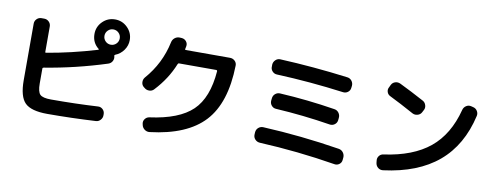

<svg xmlns="http://www.w3.org/2000/svg" viewBox="-69 -1204 4138 1606"><g transform="rotate(10 2000.0 -401.0)"><path d="M754.4 -644Q773.4 -625 800.3 -625Q827.1 -625 846.2 -644Q865.2 -663.1 865.2 -689.9Q865.2 -716.8 846.2 -735.8Q827.1 -754.9 800.3 -754.9Q773.4 -754.9 754.4 -735.8Q735.4 -716.8 735.4 -689.9Q735.4 -663.1 754.4 -644ZM950.2 -690.4Q950.2 -643.6 922.4 -604.5Q894.5 -565.4 851.6 -548.8Q843.8 -545.9 845.7 -538.1Q852.5 -515.6 841.8 -494.6Q831.1 -473.6 807.6 -465.8Q545.9 -381.8 281.2 -338.9Q271.5 -336.9 271.5 -329.1V-203.1Q271.5 -131.8 294.4 -109.4Q317.4 -86.9 387.7 -86.9Q597.7 -86.9 784.2 -97.7Q807.6 -99.6 824.7 -84Q841.8 -68.4 842.8 -44.9V-35.2Q843.8 -11.7 827.6 6.3Q811.5 24.4 789.1 25.4Q579.1 37.1 377.9 37.1Q240.2 37.1 187.5 -15.1Q134.8 -67.4 134.8 -207V-686.5Q134.8 -710 151.4 -726.6Q168 -743.2 191.4 -743.2H214.8Q238.3 -743.2 254.9 -726.6Q271.5 -710 271.5 -686.5V-471.7Q271.5 -462.9 279.3 -464.8Q483.4 -499 706.1 -565.4Q708 -566.4 708.5 -568.4Q709 -570.3 707 -572.3Q650.4 -616.2 650.4 -690.4Q650.4 -752 694.3 -795.9Q738.3 -839.8 800.3 -839.8Q862.3 -839.8 906.2 -795.9Q950.2 -752 950.2 -690.4Z M1141.6 -318.4 1132.8 -325.2Q1116.2 -339.8 1115.2 -363.3Q1114.3 -386.7 1128.9 -404.3Q1253.9 -546.9 1293 -731.4Q1297.9 -755.9 1316.4 -770.5Q1335 -785.2 1359.4 -784.2L1376 -783.2Q1399.4 -781.2 1414.1 -763.2Q1428.7 -745.1 1424.8 -722.7Q1423.8 -712.9 1419.9 -698.2Q1418 -690.4 1426.8 -690.4H1801.8Q1826.2 -690.4 1843.3 -673.8Q1860.4 -657.2 1859.4 -633.8Q1852.5 -315.4 1706.1 -157.2Q1559.6 1 1247.1 38.1Q1222.7 41 1203.1 25.9Q1183.6 10.7 1179.7 -12.7L1177.7 -21.5Q1173.8 -43.9 1188 -62Q1202.1 -80.1 1224.6 -83Q1471.7 -116.2 1584.5 -224.6Q1697.3 -333 1714.8 -561.5Q1714.8 -569.3 1707 -570.3H1390.6Q1381.8 -570.3 1378.9 -561.5Q1326.2 -430.7 1223.6 -321.3Q1208 -303.7 1183.6 -303.2Q1159.2 -302.7 1141.6 -318.4Z M2169.9 -34.2Q2145.5 -36.1 2129.9 -53.2Q2114.3 -70.3 2115.2 -92.8L2116.2 -113.3Q2118.2 -137.7 2135.7 -152.8Q2153.3 -168 2176.8 -167Q2500 -151.4 2830.1 -98.6Q2853.5 -94.7 2867.7 -75.7Q2881.8 -56.6 2879.9 -33.2L2877.9 -12.7Q2876 10.7 2857.4 24.4Q2838.9 38.1 2816.4 34.2Q2494.1 -18.6 2169.9 -34.2ZM2737.3 -418.9Q2760.7 -415 2774.4 -395.5Q2788.1 -376 2785.2 -352.5L2783.2 -333Q2780.3 -309.6 2761.2 -295.9Q2742.2 -282.2 2718.8 -286.1Q2488.3 -323.2 2254.9 -336.9Q2231.4 -337.9 2216.3 -356Q2201.2 -374 2203.1 -397.5L2205.1 -416Q2207 -440.4 2224.6 -455.6Q2242.2 -470.7 2265.6 -469.7Q2500 -457 2737.3 -418.9ZM2844.7 -620.1Q2842.8 -596.7 2824.2 -582.5Q2805.7 -568.4 2783.2 -571.3Q2496.1 -609.4 2211.9 -621.1Q2188.5 -622.1 2172.9 -639.6Q2157.2 -657.2 2159.2 -679.7V-696.3Q2161.1 -719.7 2178.2 -735.8Q2195.3 -752 2217.8 -751Q2500 -738.3 2796.9 -700.2Q2820.3 -697.3 2834.5 -678.7Q2848.6 -660.2 2846.7 -636.7Z M3178.7 -606.4Q3157.2 -616.2 3150.4 -638.2Q3143.6 -660.2 3155.3 -679.7L3165 -700.2Q3175.8 -721.7 3198.2 -728.5Q3220.7 -735.4 3243.2 -724.6Q3341.8 -676.8 3452.1 -617.2Q3471.7 -606.4 3478.5 -583Q3485.4 -559.6 3473.6 -540L3462.9 -519.5Q3452.1 -500 3429.2 -493.7Q3406.2 -487.3 3385.7 -498Q3268.6 -562.5 3178.7 -606.4ZM3875 -637.7Q3898.4 -632.8 3911.1 -612.8Q3923.8 -592.8 3918.9 -570.3Q3860.4 -313.5 3688.5 -168.5Q3516.6 -23.4 3225.6 13.7Q3201.2 16.6 3183.1 2.4Q3165 -11.7 3161.1 -36.1L3159.2 -53.7Q3155.3 -77.1 3168.9 -95.7Q3182.6 -114.3 3206.1 -117.2Q3452.1 -151.4 3593.3 -267.1Q3734.4 -382.8 3790 -597.7Q3795.9 -621.1 3815.9 -634.3Q3835.9 -647.5 3859.4 -641.6Z"/></g></svg>

Font: Rounded Mgen+ 1mn bold
Style: Bold
Weight: 700
Designer: [Source Han Sans]
Ryoko NISHIZUKA  (kana & ideographs); Paul D. Hunt (Latin, Greek & Cyrillic); Wenlong ZHANG  (bopomofo
Version: Version 1.059.20150602